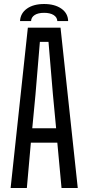

<svg xmlns="http://www.w3.org/2000/svg" viewBox="-20 -938 441 958"><path d="M33 0 119 -800H282L368 0H287L266 -226H134L114 0ZM141 -298H260L244 -467L222 -729H179L157 -466ZM80 -833Q82 -872 114.5 -895Q147 -918 200 -918Q253 -918 286 -895Q319 -872 320 -833H266Q265 -852 247.5 -863Q230 -874 200 -874Q170 -874 153 -863Q136 -852 135 -833Z"/></svg>

Font: Big Shoulders Text
Style: Regular
Weight: 400
Designer: Patric King
Foundry: XO Type Co
Version: Version 1.000; ttfautohint (v1.8.2)